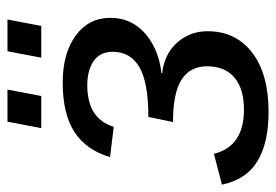

<svg xmlns="http://www.w3.org/2000/svg" viewBox="-138 -593 735 511"><g transform="rotate(-90 229.5 -337.5)"><path d="M187 9.8Q104.5 9.8 55.7 -20Q6.8 -49.8 -6.3 -114.3L75.7 -135.7Q95.2 -55.7 193.4 -55.7Q248.5 -55.7 278.6 -81.1Q308.6 -106.4 308.6 -153.8Q308.6 -199.2 272.9 -221.9Q237.3 -244.6 160.2 -244.6L173.8 -310.1Q265.1 -310.1 306.2 -334Q347.2 -357.9 347.2 -404.8Q347.2 -438.5 322.8 -455.6Q298.3 -472.7 258.3 -472.7Q168.9 -472.7 147.5 -402.3L66.9 -412.1Q85.4 -475.1 133.3 -506.6Q181.2 -538.1 265.6 -538.1Q343.3 -538.1 390.4 -503.4Q437.5 -468.8 437.5 -411.6Q437.5 -373.5 418.5 -344.7Q399.4 -315.9 365.7 -297.9Q332 -279.8 290.5 -275.4V-273.4Q341.3 -267.6 371.6 -233.6Q401.9 -199.7 401.9 -152.8Q401.9 -77.6 345 -33.9Q288.1 9.8 187 9.8ZM331.5 -595.2 348.6 -685.1H433.1L416 -595.2ZM144 -595.2 161.1 -685.1H246.6L229.5 -595.2Z"/></g></svg>

Font: Liberation Sans
Style: Italic
Weight: 400
Italic angle: -12°
Designer: Steve Matteson
Foundry: Ascender Corporation
Version: Version 2.1.5